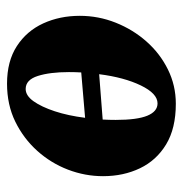

<svg xmlns="http://www.w3.org/2000/svg" viewBox="-7 -503 520 546"><g transform="rotate(90 253.0 -230.0)"><path d="M218 10Q154 10 111 -18Q68 -46 46.5 -93Q25 -140 25 -197Q25 -250 44.5 -299Q64 -348 98 -386.5Q132 -425 177.5 -447.5Q223 -470 275 -470Q345 -470 390.5 -442.5Q436 -415 458.5 -368Q481 -321 481 -263Q481 -212 462.5 -163.5Q444 -115 409 -76Q374 -37 326 -13.5Q278 10 218 10ZM274 -418Q246 -418 223 -370.5Q200 -323 191 -252L320 -262Q321 -281 321 -299Q321 -360 309 -389Q297 -418 274 -418ZM233 -43Q252 -43 268 -65.5Q284 -88 296.5 -126Q309 -164 315 -212L186 -201Q185 -184 185 -166Q185 -112 196 -77.5Q207 -43 233 -43Z"/></g></svg>

Font: Spectral ExtraBold
Style: Italic
Weight: 800
Italic angle: -10°
Designer: Jean-Baptiste Levee
Foundry: Production Type
Version: Version 2.001